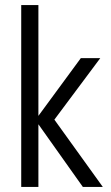

<svg xmlns="http://www.w3.org/2000/svg" viewBox="-20 -740 439 760"><path d="M64 0V-720H132V0ZM308 0 120 -265 300 -510H377L180 -246L179 -289L387 0Z"/></svg>

Font: Instrument Sans Condensed
Style: Regular
Weight: 400
Width: 3
Designer: Rodrigo Fuenzalida
Foundry: fragTYPE
Version: Version 1.000;gftools[0.9.28]